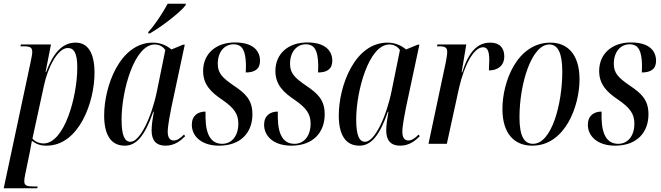

<svg xmlns="http://www.w3.org/2000/svg" viewBox="-40 -776 3569 1036"><path d="M125 -440 -20 240H161L163 230H142C105 230 91 226 91 202C91 194 92 184 96 165L122 39C125 21 128 6 132 -16C156 1 175 10 211 10C387 10 470 -227 470 -382C470 -493 433 -546 368 -546C290 -546 244 -480 209 -388H206L235 -536H73L70 -526H89C125 -526 134 -519 134 -494C134 -484 130 -465 125 -440ZM195 -2C168 -2 146 -15 135 -28L198 -318C217 -406 269 -517 326 -517C358 -517 377 -491 377 -413C377 -252 307 -2 195 -2Z M761 -604 759 -596H769C834 -633 933 -710 961 -747L963 -756H865C837 -705 797 -643 761 -604ZM633 10C696 10 741 -42 787 -173H790C784 -136 778 -104 778 -72C778 -18 803 10 853 10C903 10 935 -17 959 -41L953 -50C933 -30 916 -18 897 -18C876 -18 865 -35 865 -65C865 -98 878 -161 884 -193L957 -535H948L885 -509C864 -527 831 -546 785 -546C607 -546 522 -311 522 -153C522 -54 555 10 633 10ZM664 -11C632 -11 616 -46 616 -132C616 -284 684 -536 795 -536C816 -536 838 -527 852 -506L807 -285C778 -143 715 -11 664 -11Z M1142 10C1260 10 1322 -62 1322 -159C1322 -236 1286 -271 1220 -315C1161 -356 1135 -380 1135 -432C1135 -497 1172 -537 1220 -537C1270 -537 1285 -499 1287 -428C1287 -415 1287 -401 1286 -385C1333 -385 1363 -402 1363 -448C1363 -498 1330 -547 1228 -547C1124 -547 1056 -485 1056 -393C1056 -319 1099 -278 1160 -237C1224 -193 1246 -160 1246 -109C1246 -43 1211 0 1159 0C1102 0 1071 -44 1069 -139C1069 -150 1069 -162 1069 -174C1028 -174 995 -152 995 -103C995 -41 1047 10 1142 10Z M1532 10C1650 10 1712 -62 1712 -159C1712 -236 1676 -271 1610 -315C1551 -356 1525 -380 1525 -432C1525 -497 1562 -537 1610 -537C1660 -537 1675 -499 1677 -428C1677 -415 1677 -401 1676 -385C1723 -385 1753 -402 1753 -448C1753 -498 1720 -547 1618 -547C1514 -547 1446 -485 1446 -393C1446 -319 1489 -278 1550 -237C1614 -193 1636 -160 1636 -109C1636 -43 1601 0 1549 0C1492 0 1461 -44 1459 -139C1459 -150 1459 -162 1459 -174C1418 -174 1385 -152 1385 -103C1385 -41 1437 10 1532 10Z M1899 10C1962 10 2007 -42 2053 -173H2056C2050 -136 2044 -104 2044 -72C2044 -18 2069 10 2119 10C2169 10 2201 -17 2225 -41L2219 -50C2199 -30 2182 -18 2163 -18C2142 -18 2131 -35 2131 -65C2131 -98 2144 -161 2150 -193L2223 -535H2214L2151 -509C2130 -527 2097 -546 2051 -546C1873 -546 1788 -311 1788 -153C1788 -54 1821 10 1899 10ZM1930 -11C1898 -11 1882 -46 1882 -132C1882 -284 1950 -536 2061 -536C2082 -536 2104 -527 2118 -506L2073 -285C2044 -143 1981 -11 1930 -11Z M2366 -443 2272 0H2371L2437 -302C2466 -429 2518 -521 2566 -521C2586 -521 2600 -508 2600 -452C2600 -437 2599 -420 2598 -396C2643 -396 2681 -419 2681 -472C2681 -516 2657 -546 2606 -546C2537 -546 2490 -499 2454 -386H2451L2476 -536H2320L2318 -526H2332C2363 -526 2373 -518 2373 -497C2373 -482 2370 -465 2366 -443Z M2832 10C3009 10 3087 -203 3087 -348C3087 -488 3017 -546 2931 -546C2750 -546 2671 -335 2671 -188C2671 -54 2736 10 2832 10ZM2836 0C2790 0 2763 -38 2763 -143C2763 -324 2828 -536 2924 -536C2971 -536 2994 -489 2994 -389C2994 -218 2938 0 2836 0Z M3279 10C3397 10 3459 -62 3459 -159C3459 -236 3423 -271 3357 -315C3298 -356 3272 -380 3272 -432C3272 -497 3309 -537 3357 -537C3407 -537 3422 -499 3424 -428C3424 -415 3424 -401 3423 -385C3470 -385 3500 -402 3500 -448C3500 -498 3467 -547 3365 -547C3261 -547 3193 -485 3193 -393C3193 -319 3236 -278 3297 -237C3361 -193 3383 -160 3383 -109C3383 -43 3348 0 3296 0C3239 0 3208 -44 3206 -139C3206 -150 3206 -162 3206 -174C3165 -174 3132 -152 3132 -103C3132 -41 3184 10 3279 10Z"/></svg>

Font: Noto Serif Display ExtraCondensed Medium
Style: Italic
Weight: 500
Width: 2
Italic angle: -12°
Designer: Monotype Design Team
Foundry: Monotype Imaging Inc.
Version: Version 2.009